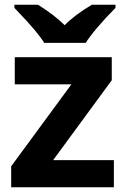

<svg xmlns="http://www.w3.org/2000/svg" viewBox="-20 -786 528 806"><path d="M464.8 -766.1V-752.9Q424.3 -712.4 389.6 -671.6Q355 -630.9 339.8 -606H165.5Q151.9 -628.4 125.2 -660.4Q98.6 -692.4 40.5 -752.9V-766.1H139.6Q210 -721.7 251.5 -680.2Q293 -723.1 365.7 -766.1ZM458 -113.8V0H26.9V-87.9L279.8 -432.1H42V-545.9H449.2V-449.2L203.1 -113.8Z"/></svg>

Font: Open Sans Hebrew
Style: Bold
Weight: 700
Foundry: Ascender Corporation, Yanek Iontef
Version: Version 2.001;PS 002.001;hotconv 1.0.70;makeotf.lib2.5.58329